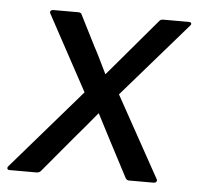

<svg xmlns="http://www.w3.org/2000/svg" viewBox="-61 -531 594 574"><g transform="rotate(5 236.0 -244.0)"><path d="M-12 0Q-18 0 -19 -4Q-20 -8 -16 -12L191 -251L69 -476Q66 -481 68.5 -484.5Q71 -488 77 -488H151Q160 -488 162 -482L208 -391Q219 -371 228.5 -351Q238 -331 248 -311H249Q266 -331 283 -351Q300 -371 316 -390L394 -482Q397 -486 400 -487Q403 -488 407 -488H483Q489 -488 490.5 -484.5Q492 -481 487 -476L294 -254L428 -12Q431 -8 428.5 -4Q426 0 420 0H346Q340 0 336 -6L282 -109Q271 -130 260.5 -150.5Q250 -171 239 -192H238Q220 -170 203 -150Q186 -130 169 -110L82 -6Q77 0 69 0Z"/></g></svg>

Font: Sofia Sans Hairline
Style: Italic
Weight: 1
Italic angle: -9°
Designer: Botio Nikoltchev, Ani Petrova
Foundry: lettersoup
Version: Version 4.102